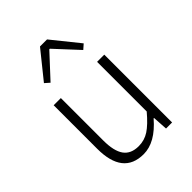

<svg xmlns="http://www.w3.org/2000/svg" viewBox="-216 -845 963 963"><g transform="rotate(-45 266.0 -363.0)"><path d="M152 -572 127 -594 243 -738H293L409 -594L384 -572L270 -695H266ZM229 12Q83 12 83 -173V-481H134V-180Q134 -105 159.5 -69.5Q185 -34 240 -34Q281 -34 314.5 -56Q348 -78 391 -129V-481H442V0H399L394 -80H391Q312 12 229 12Z"/></g></svg>

Font: Assistant Light
Style: Regular
Weight: 300
Designer: Hebrew By Ben Nathan, Latin by Paul Hunt
Version: Version 2.001;PS 002.001;hotconv 1.0.88;makeotf.lib2.5.64775